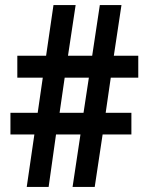

<svg xmlns="http://www.w3.org/2000/svg" viewBox="-20 -734 580 754"><path d="M415 -429H523V-515H427L457 -714H372L342 -515H247L277 -714H190L161 -515H48V-429H148L128 -291H21V-206H115L85 0H171L200 -206H296L265 0H352L383 -206H496V-291H395ZM214 -291 234 -429H329L308 -291Z"/></svg>

Font: Noto Sans Ethiopic Cond SemBd
Style: Regular
Weight: 600
Width: 3
Designer: Monotype Design Team
Foundry: Monotype Imaging Inc.
Version: Version 2.102